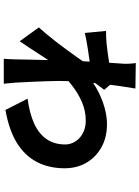

<svg xmlns="http://www.w3.org/2000/svg" viewBox="122 -824 755 1040"><g transform="rotate(90 500.0 -303.5)"><path d="M514 -75Q592 -85 647.5 -110Q703 -135 732.5 -177Q762 -219 762 -279Q762 -300 753 -320Q744 -340 727 -356Q710 -372 686 -381Q662 -390 632 -390Q581 -390 533 -369.5Q485 -349 441.5 -315Q398 -281 360 -240V-373Q405 -418 456 -447Q507 -476 557.5 -490.5Q608 -505 651 -505Q724 -505 778 -474.5Q832 -444 861.5 -392.5Q891 -341 891 -276Q891 -191 857 -125.5Q823 -60 753.5 -17Q684 26 575 45ZM324 -585Q326 -602 324.5 -626Q323 -650 321 -661L459 -659Q454 -631 447 -583.5Q440 -536 433.5 -477.5Q427 -419 422.5 -358.5Q418 -298 418 -244Q418 -213 419.5 -173.5Q421 -134 423 -91.5Q425 -49 427 -10Q428 1 430 20.5Q432 40 433 54H298Q299 40 300 21Q301 2 301 -7Q302 -47 303 -107.5Q304 -168 306 -233Q308 -298 310 -353Q312 -380 313.5 -413Q315 -446 317 -479.5Q319 -513 321 -541Q323 -569 324 -585ZM327 -413Q313 -411 291.5 -408Q270 -405 246 -401.5Q222 -398 199 -393.5Q176 -389 158 -385L147 -500Q166 -500 181 -500.5Q196 -501 218 -503Q238 -505 267 -509Q296 -513 327.5 -518Q359 -523 385.5 -528Q412 -533 425 -538L466 -490Q456 -477 438.5 -453.5Q421 -430 410 -413L352 -255Q338 -237 319 -208Q300 -179 278.5 -146.5Q257 -114 237.5 -83.5Q218 -53 203 -32L128 -136Q143 -152 163 -176Q183 -200 205.5 -229Q228 -258 249.5 -287.5Q271 -317 290 -343.5Q309 -370 321 -390L322 -403Z"/></g></svg>

Font: Noto Sans TC ExtraBold
Style: Regular
Weight: 800
Designer: Ryoko NISHIZUKA  (kana, bopomofo & ideographs); Paul D. Hunt (Latin, Greek & Cyrillic); Sandoll Communications , Soo-you
Foundry: Adobe
Version: Version 2.004-H2;hotconv 1.0.118;makeotfexe 2.5.65603